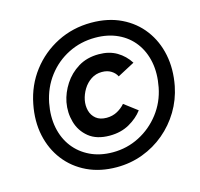

<svg xmlns="http://www.w3.org/2000/svg" viewBox="-106 -843 1008 966"><g transform="rotate(-15 398.0 -360.0)"><path d="M393.6 -154.8Q325.7 -154.8 285.2 -187.7Q244.6 -220.7 230.5 -271Q216.3 -321.3 226.1 -374Q235.4 -421.4 263.7 -465.1Q292 -508.8 337.6 -536.9Q383.3 -564.9 444.8 -564.9Q499 -564.9 538.6 -541.5Q578.1 -518.1 603 -478.5L513.7 -431.2Q505.4 -449.2 485.6 -461.9Q465.8 -474.6 437 -474.6Q405.3 -474.6 380.4 -458Q355.5 -441.4 339.6 -415.3Q323.7 -389.2 317.9 -360.4Q312.5 -331.5 319.3 -305.4Q326.2 -279.3 346.7 -262.5Q367.2 -245.6 401.9 -245.6Q432.1 -245.6 456.8 -258.8Q481.4 -272 498.5 -292L566.9 -240.2Q541 -205.1 496.6 -179.9Q452.1 -154.8 393.6 -154.8ZM387.2 7.8Q301.3 7.8 233.6 -24.4Q166 -56.6 121.8 -113.8Q77.6 -170.9 61.5 -246.3Q45.4 -321.8 62.5 -408.2Q80.6 -501.5 135.5 -573.5Q190.4 -645.5 271.7 -686.8Q353 -728 449.2 -728Q537.1 -728 604.7 -695.3Q672.4 -662.6 715.8 -605Q759.3 -547.4 774.7 -471.9Q790 -396.5 773.4 -311Q759.8 -242.7 724.9 -184.6Q689.9 -126.5 638.4 -83.3Q586.9 -40 522.9 -16.1Q459 7.8 387.2 7.8ZM387.2 -69.8Q461.4 -69.8 525.6 -102.8Q589.8 -135.7 634.5 -193.8Q679.2 -252 693.4 -325.7Q707 -396 695.6 -455.1Q684.1 -514.2 651.1 -557.9Q618.2 -601.6 566.7 -625.7Q515.1 -649.9 449.2 -649.9Q373 -649.9 308.6 -617.4Q244.1 -585 200.2 -527.1Q156.2 -469.2 141.1 -393.1Q127.9 -324.2 139.6 -265.4Q151.4 -206.5 184.8 -162.8Q218.3 -119.1 269.8 -94.5Q321.3 -69.8 387.2 -69.8Z"/></g></svg>

Font: Reddit Sans
Style: Bold Italic
Weight: 700
Italic angle: -11.25°
Designer: Stephen Hutchings
Version: Version 1.013